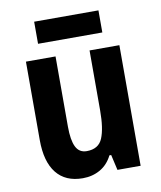

<svg xmlns="http://www.w3.org/2000/svg" viewBox="-82 -781 717 856"><g transform="rotate(-10 276.5 -352.5)"><path d="M487 -546V0H382L366 -70H358Q338 -30 303 -10Q268 10 224 10Q146 10 105 -41.5Q64 -93 64 -191V-546H198V-228Q198 -167 213 -136.5Q228 -106 262 -106Q316 -106 334 -149.5Q352 -193 352 -274V-546ZM422 -715V-615H131V-715Z"/></g></svg>

Font: Noto Sans Kannada Condensed
Style: Bold
Weight: 700
Width: 3
Designer: Jelle Bosma - Monotype Design Team
Foundry: Monotype Imaging Inc.
Version: Version 2.005; ttfautohint (v1.8.4.7-5d5b)